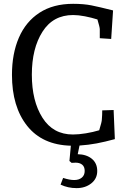

<svg xmlns="http://www.w3.org/2000/svg" viewBox="-20 -740 650 995"><path d="M483.9 146Q483.9 186 452.9 210.4Q421.9 234.9 377 234.9Q332 234.9 293.9 216.8L307.1 182.1Q342.3 193.4 365.2 192.9Q389.2 192.9 404.1 180.4Q418.9 168 418.9 146Q418.9 124 406 113.5Q393.1 103 372.1 103L351.1 104L339.8 94.2L347.2 15.1Q199.2 11.2 120.6 -87.9Q42 -187 42 -352.1Q42 -461.9 77.9 -544.9Q113.8 -627.9 184.8 -674.1Q255.9 -720.2 358.9 -720.2Q413.1 -720.2 453.6 -712.2Q494.1 -704.1 565.9 -686L556.2 -538.1L497.1 -542V-588.9Q497.1 -598.6 484.9 -639.2Q454.1 -648.9 420.2 -655.5Q386.2 -662.1 358.9 -662.1Q254.9 -662.1 200 -575.4Q145 -488.8 145 -353Q145 -216.8 200 -129.9Q254.9 -43 357.9 -43Q387.7 -43 424.8 -49.1Q461.9 -55.2 494.1 -64.9Q508.3 -110.8 507.8 -121.1Q508.8 -127 509.3 -144.5Q509.8 -162.1 509.8 -168L568.8 -169.9L575.2 -19Q523.4 -4.9 480.7 3.2Q438 11.2 392.1 14.2L382.8 59.1Q428.2 60.1 456.1 83Q483.9 106 483.9 146Z"/></svg>

Font: Sura
Style: Regular
Weight: 400
Designer: Carolina Giovagnoli
Foundry: Huerta Tipografica
Version: Version 1.003;PS 001.002;hotconv 1.0.70;makeotf.lib2.5.58329